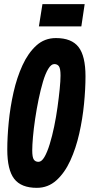

<svg xmlns="http://www.w3.org/2000/svg" viewBox="-20 -893 431 923"><path d="M157 10Q82 10 48.5 -33Q15 -76 15 -174Q15 -234 22 -306Q29 -378 45 -449Q61 -520 88 -579Q115 -638 154.5 -674Q194 -710 249 -710Q324 -710 357.5 -667Q391 -624 391 -526Q391 -466 384 -394Q377 -322 361 -251Q345 -180 318 -121Q291 -62 251 -26Q211 10 157 10ZM165 -115Q180 -115 193.5 -138Q207 -161 219 -200Q231 -239 240.5 -285Q250 -331 256.5 -378Q263 -425 267 -465Q271 -505 271 -530Q271 -563 263.5 -574Q256 -585 241 -585Q226 -585 212 -562Q198 -539 186.5 -500Q175 -461 165.5 -415Q156 -369 149 -322Q142 -275 138.5 -235Q135 -195 135 -170Q135 -137 142.5 -126Q150 -115 165 -115ZM167 -766 184 -873H387L371 -766Z"/></svg>

Font: Georama ExtraCondensed
Style: Bold Italic
Weight: 700
Width: 2
Italic angle: -9°
Designer: Jean-Baptiste Levee
Foundry: Production Type
Version: Version 1.000